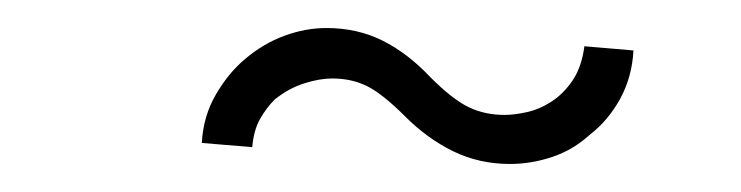

<svg xmlns="http://www.w3.org/2000/svg" viewBox="-20 -569 529 137"><path d="M401 -473Q389 -462 374 -457Q359 -452 344 -452Q322 -452 303.5 -461Q285 -470 269 -486Q253 -502 242 -507.5Q231 -513 217 -513Q208 -513 197 -509.5Q186 -506 176 -498Q170 -492 165.5 -484Q161 -476 160 -464L124 -467Q125 -486 134 -501.5Q143 -517 155 -527Q168 -538 183 -543.5Q198 -549 213 -549Q235 -549 253 -540Q271 -531 287 -514Q303 -498 314.5 -492.5Q326 -487 340 -487Q347 -487 356 -489Q365 -491 373.5 -496.5Q382 -502 388.5 -511.5Q395 -521 397 -536L432 -533Q431 -514 422.5 -498.5Q414 -483 401 -473Z"/></svg>

Font: Josefin Slab SemiBold
Style: Regular
Weight: 600
Designer: Santiago Orozco
Foundry: Typemade
Version: Version 2.000